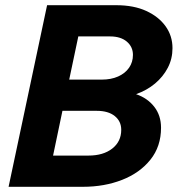

<svg xmlns="http://www.w3.org/2000/svg" viewBox="-20 -718 690 738"><path d="M503 -356Q547 -341 573 -307.5Q599 -274 599 -227Q599 -155 558 -104Q517 -53 449 -26.5Q381 0 299 0H13L161 -698H427Q494 -698 542 -676Q590 -654 616.5 -617Q643 -580 643 -533Q643 -492 625 -457.5Q607 -423 576 -397Q545 -371 503 -356ZM403 -578H281L246 -412H371Q407 -412 434 -424Q461 -436 476 -457.5Q491 -479 491 -507Q491 -538 467.5 -558Q444 -578 403 -578ZM184 -120H320Q377 -120 411.5 -147Q446 -174 446 -219Q446 -252 421 -272Q396 -292 352 -292H220Z"/></svg>

Font: Azeret Mono Thin SemiBold
Style: Italic
Weight: 600
Italic angle: -12°
Version: Version 1.002